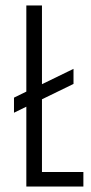

<svg xmlns="http://www.w3.org/2000/svg" viewBox="-20 -680 330 700"><path d="M76 0V-291L31 -269V-324L76 -346V-660H133V-373L248 -429V-374L133 -318V-53H284V0Z"/></svg>

Font: Bricolage Grotesque 96pt Condensed ExtraLight
Style: Regular
Weight: 200
Width: 3
Designer: Mathieu Triay
Foundry: Atelier Triay
Version: Version 1.001; ttfautohint (v1.8.4.7-5d5b);gftools[0.9.33.de